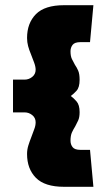

<svg xmlns="http://www.w3.org/2000/svg" viewBox="-20 -679 389 738"><path d="M252 -310Q262 -317 274 -330Q286 -343 286 -372Q286 -395 280.5 -407.5Q275 -420 268 -430Q262 -441 256.5 -452Q251 -463 251 -482Q251 -496 259 -506.5Q267 -517 289 -517H326L339 -659H226Q152 -659 118 -624.5Q84 -590 84 -533Q84 -517 88 -502Q92 -487 98 -473Q105 -455 111 -439Q117 -423 117 -411Q117 -394 104 -383.5Q91 -373 75 -373H30V-247H75Q91 -247 104 -236.5Q117 -226 117 -209Q117 -196 111.5 -182Q106 -168 100 -151Q94 -136 89 -120Q84 -104 84 -87Q84 -30 118 4.5Q152 39 226 39H339L326 -103H289Q267 -103 259 -113.5Q251 -124 251 -138Q251 -158 256.5 -170Q262 -182 269 -193Q275 -204 280.5 -216Q286 -228 286 -248Q286 -276 274 -289.5Q262 -303 252 -310Z"/></svg>

Font: Catamaran Black
Style: Regular
Weight: 900
Designer: Pria Ravichandran
Version: Version 2.000